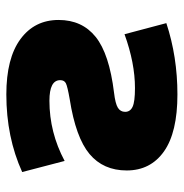

<svg xmlns="http://www.w3.org/2000/svg" viewBox="-7 -563 580 606"><g transform="rotate(90 283.0 -260.0)"><path d="M88 -363 53 -495Q159 -530 278 -530Q398 -530 458 -487.5Q518 -445 518 -370Q518 -296 466 -252.5Q414 -209 293 -190Q253 -183 243 -178Q233 -173 233 -160Q233 -126 298 -126Q398 -126 488 -174L523 -40Q413 10 278 10Q164 10 103.5 -34.5Q43 -79 43 -155Q43 -229 96.5 -272Q150 -315 273 -330Q307 -334 320 -342Q333 -350 333 -365Q333 -381 317 -388.5Q301 -396 258 -396Q179 -396 88 -363Z"/></g></svg>

Font: M PLUS 1p Black
Style: Regular
Weight: 900
Version: Version 1.061